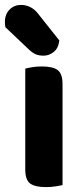

<svg xmlns="http://www.w3.org/2000/svg" viewBox="-42 -755 336 783"><path d="M145 8Q100 8 80.5 -7Q61 -22 61 -64V-475Q71 -478 89 -481Q107 -484 129 -484Q174 -484 193.5 -469Q213 -454 213 -412V0Q203 2 185 5Q167 8 145 8ZM-20 -644Q-21 -648 -21.5 -654.5Q-22 -661 -22 -665Q-22 -697 -3 -716Q16 -735 44 -735Q62 -735 79.5 -727Q97 -719 111 -702L200 -590Q196 -558 177 -543Q158 -528 136 -528Q117 -528 104 -533.5Q91 -539 77 -552Z"/></svg>

Font: Baloo Da 2
Style: Bold
Weight: 700
Designer: Noopur Datye, Sulekha Rajkumar and Ek Type
Foundry: Ek Type
Version: Version 1.640;hotconv 1.0.111;makeotfexe 2.5.65597; ttfautoh